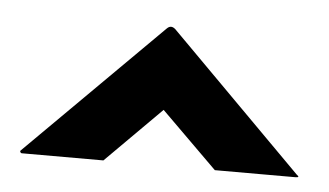

<svg xmlns="http://www.w3.org/2000/svg" viewBox="-30 -605 509 297"><g transform="rotate(5 224.5 -456.5)"><path d="M219 -561Q226 -568 234 -559L439 -353Q445 -349 437 -349H312L225 -435L139 -349H12Q11 -349 10 -350.5Q9 -352 10 -353Z"/></g></svg>

Font: Railway
Style: Regular
Weight: 400
Version: 1.000